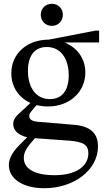

<svg xmlns="http://www.w3.org/2000/svg" viewBox="-20 -740 550 1017"><path d="M255 -603C287 -603 313 -627 313 -662C313 -696 287 -720 255 -720C222 -720 196 -696 196 -662C196 -627 222 -603 255 -603ZM234 -176C348 -176 432 -252 432 -356C432 -430 389 -488 322 -515H505V-578H486L238 -530C123 -530 40 -456 40 -352C40 -280 79 -223 141 -195L114 -169C77 -134 50 -117 50 -83C50 -48 79 -23 124 -13L84 27C38 73 27 107 27 135C27 207 101 257 215 257C372 257 499 160 499 36C499 -35 458 -72 371 -79L180 -95C148 -98 135 -108 135 -126C135 -136 139 -143 158 -165L174 -183C193 -179 213 -176 234 -176ZM244 -215C173 -215 128 -273 128 -365C128 -446 164 -491 228 -491C299 -491 344 -433 344 -341C344 -260 308 -215 244 -215ZM106 96C106 62 127 35 165 -8L346 5C423 11 448 28 448 72C448 142 381 188 269 188C167 188 106 156 106 96Z"/></svg>

Font: Hedvig Letters Serif 24pt
Style: Regular
Weight: 400
Designer: Alexander Örn & Tor Weibull
Foundry: Kanon Foundry
Version: Version 1.000